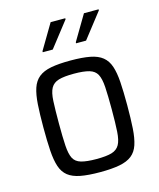

<svg xmlns="http://www.w3.org/2000/svg" viewBox="-109 -788 726 874"><g transform="rotate(-15 254.0 -351.0)"><path d="M255 8Q199 8 162.5 1Q126 -6 104.5 -23Q83 -40 73 -70Q63 -100 60 -145.5Q57 -191 57 -255Q57 -319 60 -364Q63 -409 73 -439Q83 -469 104.5 -486.5Q126 -504 162.5 -511Q199 -518 255 -518Q310 -518 346.5 -511Q383 -504 404.5 -486.5Q426 -469 436 -439Q446 -409 449 -364Q452 -319 452 -255Q452 -191 449 -145.5Q446 -100 436 -70Q426 -40 404.5 -23Q383 -6 346.5 1Q310 8 255 8ZM254 -54Q301 -54 326 -61.5Q351 -69 362.5 -89.5Q374 -110 376.5 -150Q379 -190 379 -255Q379 -320 376.5 -360Q374 -400 363 -420.5Q352 -441 326 -448.5Q300 -456 254 -456Q208 -456 182.5 -448.5Q157 -441 145.5 -420.5Q134 -400 132 -360Q130 -320 130 -255Q130 -190 132.5 -150Q135 -110 145.5 -89.5Q156 -69 182 -61.5Q208 -54 254 -54ZM143 -587V-592L213 -710H282V-705L190 -587ZM300 -587V-592L370 -710H439V-705L347 -587Z"/></g></svg>

Font: Saira SemiCondensed
Style: Regular
Weight: 400
Width: 4
Designer: Hector Gatti with collaboration of the Omnibus-Type team
Foundry: Omnibus-Type
Version: Version 1.101